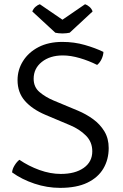

<svg xmlns="http://www.w3.org/2000/svg" viewBox="-20 -898 595 930"><path d="M38.5 -63Q40 -80 50.8 -97.2Q61.5 -114.5 74 -124Q118.5 -93.5 171.2 -74.5Q224 -55.5 274.5 -55.5Q344 -55.5 385.5 -84.8Q427 -114 427 -165Q427 -210.5 396.2 -241.2Q365.5 -272 320.5 -291L199.5 -342Q136 -369 100.5 -409.5Q65 -450 65 -510Q65 -560 91.5 -602.2Q118 -644.5 166.5 -669.8Q215 -695 282 -695Q339.5 -695 390.8 -680.2Q442 -665.5 481 -646.5Q480.5 -630 472.2 -612.2Q464 -594.5 450.5 -583.5Q411 -603.5 366.8 -616.5Q322.5 -629.5 284.5 -629.5Q222 -629.5 182.5 -598Q143 -566.5 143 -516.5Q143 -476 171.8 -451.8Q200.5 -427.5 240 -411L357.5 -362Q397 -345.5 431 -320.8Q465 -296 485.8 -261.5Q506.5 -227 506.5 -181Q506.5 -125.5 480.8 -81.8Q455 -38 403 -13Q351 12 271 12Q208 12 146.8 -8.5Q85.5 -29 38.5 -63ZM392 -877.5Q402 -874.5 413 -865.2Q424 -856 428.5 -842.5L317.5 -739.5Q310 -738 301 -737Q292 -736 282.5 -736Q273 -736 264 -737Q255 -738 248 -739.5L136.5 -842.5Q141.5 -856 152.2 -865.2Q163 -874.5 173 -877.5L282.5 -802.5Z"/></svg>

Font: Signika SC
Style: Regular
Weight: 300
Designer: Anna Giedryś
Foundry: Anna Giedryś
Version: Version 2.000